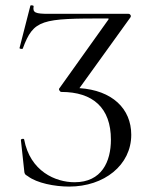

<svg xmlns="http://www.w3.org/2000/svg" viewBox="-20 -676 554 708"><path d="M235 12C364 12 464 -67 464 -179C464 -276 393 -343 273 -351L461 -612C465 -618 460 -625 454 -625H161C110 -625 100 -629 104 -653C105 -656 93 -658 92 -655L52 -499C51 -496 63 -494 64 -497C104 -605 133 -608 373 -608C382 -608 383 -608 377 -600L198 -349C196 -346 201 -337 206 -337C323 -337 389 -278 389 -161C389 -80 355 -4 255 -4C185 -4 91 -44 69 -162C68 -166 57 -164 57 -160L69 -49C70 -35 71 -33 83 -26C116 -1 181 12 235 12Z"/></svg>

Font: Cormorant Garamond
Style: Regular
Weight: 400
Designer: Christian Thalmann (Catharsis Fonts)
Foundry: Catharsis Fonts
Version: Version 4.002;Glyphs 3.4 (3410)